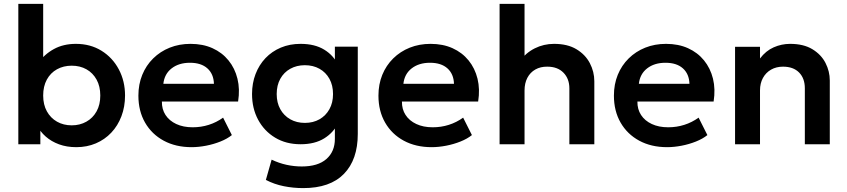

<svg xmlns="http://www.w3.org/2000/svg" viewBox="-20 -740 4346 985"><path d="M371.5 15Q322.5 15 283 0.5Q243.5 -14 214.5 -39.5Q185.5 -65 169 -98.5L187 -127V0H74V-720H201.5V-385.5L174 -414.5Q207.5 -461.5 256.2 -488.2Q305 -515 369.5 -515Q443.5 -515 500.5 -479.8Q557.5 -444.5 589.5 -384.2Q621.5 -324 621.5 -250Q621.5 -192.5 603 -143.8Q584.5 -95 551 -59.5Q517.5 -24 471.8 -4.5Q426 15 371.5 15ZM348 -97Q390 -97 423.2 -115.8Q456.5 -134.5 475.5 -168.8Q494.5 -203 494.5 -250Q494.5 -297 475.5 -331.5Q456.5 -366 423.5 -384.5Q390.5 -403 348 -403Q305.5 -403 272.2 -384.5Q239 -366 220.2 -331.5Q201.5 -297 201.5 -250Q201.5 -203 220.5 -168.8Q239.5 -134.5 272.5 -115.8Q305.5 -97 348 -97Z M963 15Q881.5 15 820 -18.2Q758.5 -51.5 724.2 -111Q690 -170.5 690 -249.5Q690 -307.5 709.8 -356Q729.5 -404.5 765.8 -440.2Q802 -476 850.8 -495.5Q899.5 -515 957.5 -515Q1020.5 -515 1070 -492.8Q1119.5 -470.5 1152.2 -430.2Q1185 -390 1198.2 -336.2Q1211.5 -282.5 1201.5 -219H810.5Q810 -179.5 829.2 -150Q848.5 -120.5 884.2 -103.8Q920 -87 968.5 -87Q1011.5 -87 1051 -99.5Q1090.5 -112 1124.5 -136.5L1169.5 -47Q1146 -28 1111 -14Q1076 0 1037.2 7.5Q998.5 15 963 15ZM818 -310H1077.5Q1076 -360.5 1044 -389.2Q1012 -418 954.5 -418Q897.5 -418 860.5 -389.2Q823.5 -360.5 818 -310Z M1535.5 225Q1484.5 225 1435.8 215.2Q1387 205.5 1344 183L1373.5 79Q1411 97 1450 105.5Q1489 114 1528 114Q1611 114 1654.5 75.8Q1698 37.5 1698 -27.5V-137L1715 -109.5Q1692 -60.5 1643.5 -30.2Q1595 0 1522 0Q1447.5 0 1391.5 -33.8Q1335.5 -67.5 1304.2 -125.8Q1273 -184 1273 -257.5Q1273 -313 1291 -360Q1309 -407 1342 -441.8Q1375 -476.5 1420.8 -495.8Q1466.5 -515 1522 -515Q1595 -515 1643.5 -485.2Q1692 -455.5 1715 -405.5L1698 -378V-500.5H1815.5V-53Q1815.5 79 1744.5 152Q1673.5 225 1535.5 225ZM1544 -109.5Q1586.5 -109.5 1619 -128Q1651.5 -146.5 1670 -179.8Q1688.5 -213 1688.5 -257.5Q1688.5 -302.5 1670 -335.8Q1651.5 -369 1619 -387.2Q1586.5 -405.5 1544 -405.5Q1502 -405.5 1469.2 -387.2Q1436.5 -369 1418 -335.8Q1399.5 -302.5 1399.5 -257.5Q1399.5 -213 1418 -179.8Q1436.5 -146.5 1469.2 -128Q1502 -109.5 1544 -109.5Z M2194.5 15Q2113 15 2051.5 -18.2Q1990 -51.5 1955.8 -111Q1921.5 -170.5 1921.5 -249.5Q1921.5 -307.5 1941.2 -356Q1961 -404.5 1997.2 -440.2Q2033.5 -476 2082.2 -495.5Q2131 -515 2189 -515Q2252 -515 2301.5 -492.8Q2351 -470.5 2383.8 -430.2Q2416.5 -390 2429.8 -336.2Q2443 -282.5 2433 -219H2042Q2041.5 -179.5 2060.8 -150Q2080 -120.5 2115.8 -103.8Q2151.5 -87 2200 -87Q2243 -87 2282.5 -99.5Q2322 -112 2356 -136.5L2401 -47Q2377.5 -28 2342.5 -14Q2307.5 0 2268.8 7.5Q2230 15 2194.5 15ZM2049.5 -310H2309Q2307.5 -360.5 2275.5 -389.2Q2243.5 -418 2186 -418Q2129 -418 2092 -389.2Q2055 -360.5 2049.5 -310Z M2543 0V-720H2671V-394.5L2644.5 -424.5Q2677.5 -469 2723.5 -492Q2769.5 -515 2822.5 -515Q2891.5 -515 2937.2 -487.5Q2983 -460 3006 -416Q3029 -372 3029 -323V0H2901V-286.5Q2901 -336 2870.8 -367Q2840.5 -398 2788 -398Q2753 -398.5 2726.5 -383.5Q2700 -368.5 2685.5 -340.8Q2671 -313 2671 -276V0Z M3402.5 15Q3321 15 3259.5 -18.2Q3198 -51.5 3163.8 -111Q3129.5 -170.5 3129.5 -249.5Q3129.5 -307.5 3149.2 -356Q3169 -404.5 3205.2 -440.2Q3241.5 -476 3290.2 -495.5Q3339 -515 3397 -515Q3460 -515 3509.5 -492.8Q3559 -470.5 3591.8 -430.2Q3624.5 -390 3637.8 -336.2Q3651 -282.5 3641 -219H3250Q3249.5 -179.5 3268.8 -150Q3288 -120.5 3323.8 -103.8Q3359.5 -87 3408 -87Q3451 -87 3490.5 -99.5Q3530 -112 3564 -136.5L3609 -47Q3585.5 -28 3550.5 -14Q3515.5 0 3476.8 7.5Q3438 15 3402.5 15ZM3257.5 -310H3517Q3515.5 -360.5 3483.5 -389.2Q3451.5 -418 3394 -418Q3337 -418 3300 -389.2Q3263 -360.5 3257.5 -310Z M3751 0V-500H3879V-440Q3909 -479.5 3949.2 -497.2Q3989.5 -515 4033.5 -515Q4102.5 -515 4147.8 -487.5Q4193 -460 4215 -417Q4237 -374 4237 -327V0H4109V-287Q4109 -338 4079.5 -368Q4050 -398 3997 -398Q3962.5 -398 3935.8 -382.8Q3909 -367.5 3894 -340Q3879 -312.5 3879 -276.5V0Z"/></svg>

Font: Geologica Medium
Style: Regular
Weight: 500
Designer: Sindre Bremnes, Frode Helland
Foundry: Monokrom Skriftforlag AS
Version: Version 1.010;gftools[0.9.28]